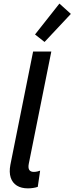

<svg xmlns="http://www.w3.org/2000/svg" viewBox="-20 -1038 413 1065"><path d="M134.8 6.8Q98.1 6.8 73.5 -8.5Q48.8 -23.9 39.3 -53.2Q29.8 -82.5 37.6 -124L163.6 -752H264.6L139.6 -129.4Q130.9 -84.5 167.5 -84.5Q177.2 -84.5 187.5 -86.9Q197.8 -89.4 202.6 -91.3L189.5 -1.5Q178.2 2.4 163.6 4.6Q148.9 6.8 134.8 6.8ZM227.1 -805.2 174.3 -846.7 309.6 -1018.1 373 -960.9Z"/></svg>

Font: Reddit Sans Medium
Style: Italic
Weight: 500
Italic angle: -11.25°
Designer: Stephen Hutchings
Version: Version 1.013